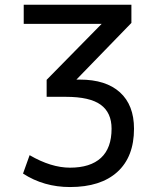

<svg xmlns="http://www.w3.org/2000/svg" viewBox="-20 -544 642 794"><path d="M78.1 -445.3V-524.4H523.4V-449.2L295.9 -214.8H310.5Q418 -214.8 476.1 -162.1Q534.2 -109.4 534.2 -11.7Q534.2 104.5 465.3 167Q396.5 229.5 269.5 229.5Q161.1 229.5 75.2 173.8L102.5 97.7Q191.4 149.4 269.5 149.4Q353.5 149.4 397.5 108.9Q441.4 68.4 441.4 -11.7Q441.4 -78.1 396.5 -110.8Q351.6 -143.6 252 -143.6H172.9V-213.9L400.4 -445.3Z"/></svg>

Font: irohakakuC Regular
Style: Regular
Weight: 400
Designer: [Source Han Sans]
Ryoko NISHIZUKA Ë•øÂ°öÊ∂ºÂ≠ê (kana & ideographs); Paul D. Hunt (Latin, Greek & Cyrillic); Wenlong ZHAN
Version: Version 1.001.20160904